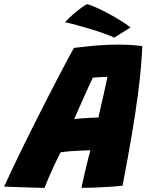

<svg xmlns="http://www.w3.org/2000/svg" viewBox="-76 -879 692 906"><path d="M134 7.5Q121 7.5 96.5 6.8Q72 6 43.2 5Q14.5 4 -12.2 3.2Q-39 2.5 -56.5 1.5Q-42 -31 -19 -79.5Q4 -128 32.5 -186.2Q61 -244.5 92.8 -307.5Q124.5 -370.5 156.5 -432.8Q188.5 -495 218.2 -551.8Q248 -608.5 273 -653Q312.5 -658 349 -661.5Q385.5 -665 419 -666.8Q452.5 -668.5 484 -668.5Q513 -668.5 540.8 -666.8Q568.5 -665 595.5 -661.5Q593.5 -617.5 589 -562Q584.5 -506.5 574.5 -430.2Q564.5 -354 547 -249.5Q529.5 -145 502.5 -3Q484 -0.5 449 2Q414 4.5 375.8 6Q337.5 7.5 308.5 7.5Q311 -6.5 315 -23.5Q319 -40.5 323 -59Q327 -77.5 331.8 -96.5Q336.5 -115.5 341.2 -134.2Q346 -153 350.5 -170Q334.5 -169.5 317.5 -168.8Q300.5 -168 283.8 -167.2Q267 -166.5 252.5 -165.2Q238 -164 226.8 -162.5Q215.5 -161 209.5 -160Q194 -129 179.2 -97.8Q164.5 -66.5 153 -39Q141.5 -11.5 134 7.5ZM274 -316.5Q283.5 -318.5 305.8 -320.2Q328 -322 351.8 -323.2Q375.5 -324.5 388.5 -324.5Q390 -333.5 396.5 -361.2Q403 -389 410.5 -422Q418 -455 423.8 -481.8Q429.5 -508.5 431 -516.5Q424 -516.5 409.5 -515.8Q395 -515 381.2 -514Q367.5 -513 362 -512.5Q354.5 -497.5 342.8 -471.5Q331 -445.5 317.8 -416Q304.5 -386.5 293 -360Q281.5 -333.5 274 -316.5ZM332.5 -859Q344 -858 369.5 -847.2Q395 -836.5 426.8 -819.8Q458.5 -803 488.8 -784.5Q519 -766 540 -749.5L463 -701.5Q446.5 -709.5 417.5 -720Q388.5 -730.5 354.2 -741Q320 -751.5 287.5 -760.2Q255 -769 231 -774Q235 -779.5 249.8 -793.8Q264.5 -808 286.5 -826Q308.5 -844 332.5 -859Z"/></svg>

Font: Grandstander Thin ExtraBold
Style: Italic
Weight: 800
Italic angle: -15°
Version: Version 1.200